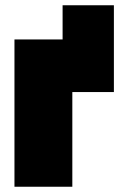

<svg xmlns="http://www.w3.org/2000/svg" viewBox="-20 -710 470 730"><path d="M35 0V-560H218V-690H413V-360H255V0Z"/></svg>

Font: Tektur SemiCondensed Black
Style: Regular
Weight: 900
Width: 4
Designer: Adam Jagosz
Foundry: Adam Jagosz
Version: Version 1.005;gftools[0.9.30]